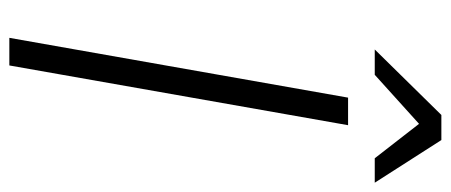

<svg xmlns="http://www.w3.org/2000/svg" viewBox="-297 -668 965 411"><g transform="rotate(90 185.5 -462.5)"><path d="M279.8 -924.8 371.1 -782.2H318.8L245.1 -877L140.1 -782.2H85.9L226.1 -924.8ZM248 -725.1 120.1 0H61L189 -725.1Z"/></g></svg>

Font: Stilu Light
Style: Italic
Weight: 300
Italic angle: -10°
Designer: Genilson Lima Santos
Foundry: Genilson Lima Santos
Version: Version 1.200;PS 001.200;hotconv 1.0.88;makeotf.lib2.5.64775